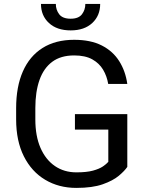

<svg xmlns="http://www.w3.org/2000/svg" viewBox="-20 -917 721 947"><path d="M607.9 -354V-93.8Q594.7 -74.2 565.9 -50Q537.1 -25.9 486.6 -8.1Q436 9.8 356.4 9.8Q270 9.8 202.9 -30.3Q135.7 -70.3 97.7 -146Q59.6 -221.7 59.6 -328.1V-383.3Q59.6 -489.3 92.8 -564.7Q126 -640.1 189.9 -680.4Q253.9 -720.7 345.7 -720.7Q427.2 -720.7 482.2 -692.6Q537.1 -664.6 568.1 -615.2Q599.1 -565.9 607.9 -502.9H513.7Q507.3 -541.5 488.5 -573.2Q469.7 -605 435.1 -624.3Q400.4 -643.6 345.7 -643.6Q279.8 -643.6 237.5 -612.1Q195.3 -580.6 174.8 -522.5Q154.3 -464.4 154.3 -384.3V-328.1Q154.3 -246.1 179.7 -187.7Q205.1 -129.4 250.7 -98.1Q296.4 -66.9 356.9 -66.9Q407.2 -66.9 438.5 -75.4Q469.7 -84 487.3 -95.9Q504.9 -107.9 514.2 -118.7V-277.8H349.6V-354ZM400.9 -897.5H474.1Q474.1 -839.8 435.1 -803.5Q396 -767.1 328.6 -767.1Q260.7 -767.1 221.4 -803.5Q182.1 -839.8 182.1 -897.5H255.4Q255.4 -868.7 272 -846.7Q288.6 -824.7 328.6 -824.7Q367.7 -824.7 384.3 -846.7Q400.9 -868.7 400.9 -897.5Z"/></svg>

Font: Vazirmatn
Style: Regular
Weight: 400
Designer: Saber Rastikerdar
Foundry: Saber Rastikerdar
Version: Version 33.003;September 2, 2022;FontCreator 14.0.0.2862 64-